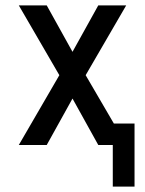

<svg xmlns="http://www.w3.org/2000/svg" viewBox="-20 -540 540 715"><path d="M400 155V0H346L250 -173L154 0H50L201 -260L50 -520H154L250 -347L346 -520H450L299 -260L404 -80H481V155Z"/></svg>

Font: Iosevka Term Medium
Style: Regular
Weight: 500
Monospace: yes
Designer: Belleve Invis
Foundry: Belleve Invis
Version: Version 26.3.1